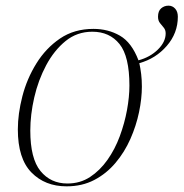

<svg xmlns="http://www.w3.org/2000/svg" viewBox="-20 -648 648 678"><path d="M215 10Q139 10 91 -39Q43 -88 43 -191Q43 -246 59 -308Q75 -370 108.5 -424Q142 -478 192 -512Q242 -546 310 -546Q362 -546 403.5 -522Q445 -498 469 -435Q510 -446 537.5 -473Q565 -500 565 -530Q565 -542 558.5 -550Q552 -558 545 -566.5Q538 -575 538 -589Q538 -609 549 -618.5Q560 -628 575 -628Q589 -628 598.5 -617.5Q608 -607 608 -589Q608 -531 569 -486Q530 -441 472 -425Q476 -407 478.5 -386.5Q481 -366 481 -342Q481 -300 471 -252Q461 -204 440.5 -157.5Q420 -111 388 -73Q356 -35 313 -12.5Q270 10 215 10ZM218 0Q263 0 298 -23Q333 -46 359.5 -83.5Q386 -121 403 -167Q420 -213 428.5 -259.5Q437 -306 437 -346Q437 -449 402 -492.5Q367 -536 306 -536Q252 -536 211.5 -503Q171 -470 143 -417.5Q115 -365 101 -304Q87 -243 87 -187Q87 -88 123 -44Q159 0 218 0Z"/></svg>

Font: Noto Serif Display ExtraLight
Style: Italic
Weight: 200
Italic angle: -12°
Designer: Monotype Design Team
Foundry: Monotype Imaging Inc.
Version: Version 2.009